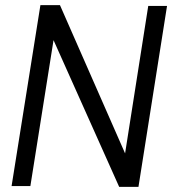

<svg xmlns="http://www.w3.org/2000/svg" viewBox="-20 -723 670 746"><path d="M25 0 137 -703H213L466 -127L556 -700H629L518 3H443L188 -567L98 0Z"/></svg>

Font: Georama
Style: Italic
Weight: 400
Italic angle: -9°
Designer: Jean-Baptiste Levee
Foundry: Production Type
Version: Version 1.000